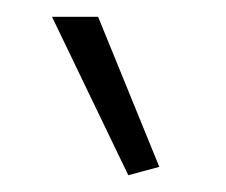

<svg xmlns="http://www.w3.org/2000/svg" viewBox="-20 -823 269 229"><path d="M133 -614 42 -803H97L170 -624Z"/></svg>

Font: Encode Sans Narrow
Style: ExtraLight
Weight: 200
Designer: Pablo Impallari, Andres Torresi
Foundry: Pablo Impallari, Andres Torresi
Version: Version 1.000; ttfautohint (v1.00) -l 8 -r 50 -G 200 -x 14 -